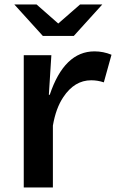

<svg xmlns="http://www.w3.org/2000/svg" viewBox="-20 -811 530 856"><path d="M170.9 -650.9 43.9 -791H143.1L239.7 -706.1L336.9 -791H436L309.1 -650.9ZM197.8 -388.2H201.7Q266.6 -582 401.4 -582Q440.4 -582 477.1 -566.9L442.9 -443.8Q415.5 -453.1 386.7 -453.1Q312 -453.1 262.2 -377.9Q229 -328.6 215.8 -251V24.9H85.9V-564.9H209Z"/></svg>

Font: BIZ UDPGothic
Style: Bold
Weight: 700
Designer: TypeBank Co., Ltd.
Foundry: Morisawa Inc.
Version: Version 1.051